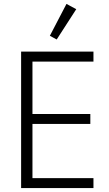

<svg xmlns="http://www.w3.org/2000/svg" viewBox="-20 -962 558 982"><path d="M458 0H88V-698H458V-647H146V-379H442V-328H146V-51H458ZM370 -915 270 -760 235 -779 320 -942Z"/></svg>

Font: IBM Plex Sans Condensed Light
Style: Regular
Weight: 300
Width: 3
Designer: Mike Abbink, Paul van der Laan, Pieter van Rosmalen
Foundry: Bold Monday
Version: Version 3.201